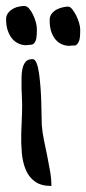

<svg xmlns="http://www.w3.org/2000/svg" viewBox="-64 -616 287 640"><path d="M7.8 -329.1Q7.8 -340.8 7.8 -356.4Q7.8 -372.1 10.7 -386.2Q13.7 -400.4 21 -409.7Q28.3 -418.9 44.9 -418.9Q52.7 -418.9 58.1 -405.3Q63.5 -391.6 66.4 -369.6Q69.3 -347.7 71.3 -321.3Q73.2 -294.9 73.7 -270.5Q74.2 -246.1 74.7 -226.6Q75.2 -207 75.2 -200.2Q77.1 -174.8 82.5 -148.9Q87.9 -123 93.3 -96.7Q98.6 -70.3 103 -44.9Q107.4 -19.5 107.4 3.9Q73.2 3.9 52.7 -10.7Q32.2 -25.4 22 -49.8Q11.7 -74.2 8.8 -106Q5.9 -137.7 6.8 -170.4Q7.8 -203.1 9.3 -235.8Q10.7 -268.6 8.8 -294.9V-299.8Q8.8 -304.7 8.3 -309.6Q7.8 -314.5 7.8 -319.3ZM-43.7 -552.2Q-43.7 -564.7 -36.3 -573.6Q-29 -582.5 -18.9 -587.7Q-8.8 -593 1.4 -594.5Q11.5 -596.1 17.1 -596.1Q25.4 -596.1 32.8 -587.7Q40.1 -579.4 46 -567.3Q51.9 -555.3 55.4 -542.2Q58.9 -529.1 58.9 -519.7Q58.9 -511.3 58.6 -503.5Q58.2 -495.6 57.2 -488.8Q56.1 -482 52.6 -475.8Q49.2 -469.5 42.9 -467.4Q41.5 -467.4 38.7 -466.9Q35.9 -466.3 32.8 -466.3Q29.6 -466.3 26.8 -465.8Q24 -465.3 22.6 -465.3Q10.8 -465.3 -1.4 -470.5Q-13.6 -475.8 -22.7 -486.2Q-31.8 -496.7 -37.7 -512.9Q-43.7 -529.1 -43.7 -552.2ZM101.5 -549Q101.5 -562.6 109.2 -571.5Q116.8 -580.4 126.6 -585.1Q136.4 -589.8 146.5 -591.9Q156.6 -594 162.2 -594Q169.9 -594 176.9 -585.1Q183.8 -576.2 189.8 -564.7Q195.7 -553.2 199.5 -540.1Q203.4 -527 203.4 -516.6Q203.4 -508.2 203 -500.3Q202.7 -492.5 201.3 -485.7Q199.9 -478.9 196.4 -473.1Q192.9 -467.4 187.3 -464.2Q185.9 -464.2 183.1 -464.2Q180.3 -464.2 177.2 -464.2Q174.1 -464.2 170.9 -463.7Q167.8 -463.2 167.1 -463.2Q155.2 -463.2 143.4 -467.9Q131.5 -472.6 122.1 -483.1Q112.7 -493.5 107.1 -509.8Q101.5 -526 101.5 -549Z"/></svg>

Font: Swanky and Moo Moo Cyrillic
Style: Regular
Weight: 400
Designer: Kimberly Geswein; Denis Ignatov
Foundry: Kimberly Geswein; Denis Ignatov
Version: Version 1.003 June 27, 2018